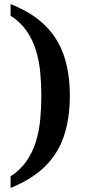

<svg xmlns="http://www.w3.org/2000/svg" viewBox="-20 -788 420 943"><path d="M32 78Q80 47 110 3.5Q140 -40 156 -91.5Q172 -143 177.5 -200.5Q183 -258 183 -318Q183 -377 177.5 -434Q172 -491 156 -542.5Q140 -594 110 -637Q80 -680 32 -711V-768Q136 -727 200 -664.5Q264 -602 293.5 -516Q323 -430 323 -318Q323 -205 293.5 -118.5Q264 -32 200 30.5Q136 93 32 135Z"/></svg>

Font: Noto Serif Hebrew SemiBold
Style: Regular
Weight: 600
Version: Version 2.003